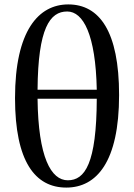

<svg xmlns="http://www.w3.org/2000/svg" viewBox="-20 -833 607 869"><path d="M280 16C417 16 519 -100 519 -403C519 -691 430 -813 289 -813C155 -813 48 -695 48 -389C48 -102 139 16 280 16ZM287 -17C211 -17 153 -121 150 -386H418C417 -92 364 -17 287 -17ZM150 -427C152 -706 206 -781 284 -781C357 -781 413 -676 418 -427Z"/></svg>

Font: Noto Serif CJK HK SemiBold
Style: Regular
Weight: 600
Designer: Ryoko NISHIZUKA 西塚涼子 (kana & ideographs); Frank Grießhammer (Latin, Greek & Cyrillic); Wenlong ZHANG 张文龙 (bopomofo); San
Foundry: Adobe
Version: Version 2.001;hotconv 1.1.0;makeotfexe 2.6.0